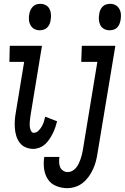

<svg xmlns="http://www.w3.org/2000/svg" viewBox="-20 -769 651 1002"><path d="M187 -611Q171 -611 158.5 -618Q146 -625 139 -638Q132 -651 131 -666Q130 -681 133 -697Q135 -707 139.5 -717Q144 -727 152 -735Q160 -743 170 -746Q180 -749 191 -749Q206 -749 219 -742Q232 -735 238.5 -722Q245 -709 246 -694Q247 -679 244 -663Q243 -653 238.5 -643Q234 -633 226 -625Q218 -617 207.5 -614Q197 -611 187 -611ZM154 8Q133 8 114 0Q95 -8 83 -24Q71 -40 65 -59.5Q59 -79 57.5 -100Q56 -121 57.5 -142.5Q59 -164 63 -185L106 -446H29L31 -530H199L140 -171Q139 -162 137.5 -153Q136 -144 135.5 -135Q135 -126 135 -117Q135 -108 137 -99.5Q139 -91 143.5 -83.5Q148 -76 156 -76Q170 -76 180.5 -86.5Q191 -97 198 -109Q205 -121 209 -134Q213 -147 216 -160L278 -136Q274 -120 268.5 -104Q263 -88 255.5 -73Q248 -58 238.5 -43.5Q229 -29 216 -17Q203 -5 186.5 1.5Q170 8 154 8ZM551 -611Q536 -611 523 -618Q510 -625 503.5 -638Q497 -651 496 -666Q495 -681 498 -697Q499 -707 503.5 -717Q508 -727 516 -735Q524 -743 534.5 -746Q545 -749 555 -749Q571 -749 583.5 -742Q596 -735 603 -722Q610 -709 611 -694Q612 -679 609 -663Q607 -653 603 -643Q599 -633 591 -625Q583 -617 572.5 -614Q562 -611 551 -611ZM331 213Q301 213 273 201.5Q245 190 229.5 166Q214 142 210 111.5Q206 81 211 50Q211 50 211 50Q211 50 211 50H290Q290 50 290 50Q290 50 290 50Q288 63 288.5 77Q289 91 293.5 102.5Q298 114 309 121.5Q320 129 334 129Q346 129 357 123Q368 117 376.5 107Q385 97 390.5 85.5Q396 74 400 62.5Q404 51 407 39.5Q410 28 412 16L488 -446H404L407 -530H582L489 30Q486 51 480.5 72Q475 93 466 113Q457 133 443.5 152Q430 171 412.5 185Q395 199 373.5 206Q352 213 331 213Z"/></svg>

Font: Iosevka Slab Medium Extended
Style: Italic
Weight: 500
Width: 7
Italic angle: -9°
Monospace: yes
Designer: Belleve Invis
Foundry: Belleve Invis
Version: Version 11.1.0; ttfautohint (v1.8.3)